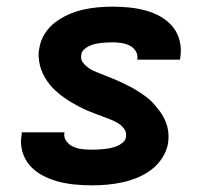

<svg xmlns="http://www.w3.org/2000/svg" viewBox="-20 -548 640 576"><path d="M256 8Q230 8 204 5.5Q178 3 154 -3.5Q130 -10 108 -21.5Q86 -33 70 -51Q54 -69 47 -93.5Q40 -118 45 -144Q45 -146 45 -148Q45 -150 46 -151H174Q174 -151 174 -150.5Q174 -150 173 -149Q171 -135 179.5 -124Q188 -113 200.5 -107.5Q213 -102 227.5 -100.5Q242 -99 256 -99Q265 -99 274.5 -99.5Q284 -100 293.5 -101Q303 -102 312.5 -104Q322 -106 331.5 -110Q341 -114 349 -121Q357 -128 358 -137Q360 -151 352.5 -161.5Q345 -172 334 -178.5Q323 -185 311.5 -189.5Q300 -194 288 -198.5Q276 -203 264 -207.5Q252 -212 240.5 -217Q229 -222 217.5 -228Q206 -234 195 -240.5Q184 -247 174 -254Q164 -261 154.5 -269Q145 -277 136.5 -286Q128 -295 121 -305.5Q114 -316 108.5 -327.5Q103 -339 100 -351Q97 -363 96 -376.5Q95 -390 98 -403Q101 -425 113.5 -445.5Q126 -466 145 -480.5Q164 -495 185.5 -504.5Q207 -514 229 -519Q251 -524 273.5 -526Q296 -528 318 -528Q343 -528 368 -525.5Q393 -523 417 -516.5Q441 -510 462 -498Q483 -486 498 -468Q513 -450 519 -425.5Q525 -401 521 -376Q521 -374 520.5 -372Q520 -370 520 -369H392Q392 -369 392 -369.5Q392 -370 392 -371Q394 -384 387 -395Q380 -406 368.5 -411.5Q357 -417 344 -419Q331 -421 318 -421Q309 -421 300 -420.5Q291 -420 282.5 -419Q274 -418 265 -416Q256 -414 247.5 -410Q239 -406 232 -399.5Q225 -393 224 -384Q221 -370 229 -360Q237 -350 247.5 -343Q258 -336 270 -331.5Q282 -327 294 -322Q306 -317 317.5 -312.5Q329 -308 340.5 -302.5Q352 -297 363.5 -291.5Q375 -286 385.5 -279.5Q396 -273 406.5 -266Q417 -259 426.5 -251Q436 -243 444 -233.5Q452 -224 459.5 -214Q467 -204 472.5 -193Q478 -182 481.5 -169.5Q485 -157 485.5 -144Q486 -131 484 -117Q480 -95 466.5 -74Q453 -53 433.5 -38.5Q414 -24 392 -15Q370 -6 347 -1Q324 4 301.5 6Q279 8 256 8Z"/></svg>

Font: Iosevka SS04 XBd Ex Obl
Style: Regular
Weight: 800
Width: 7
Italic angle: -9°
Monospace: yes
Designer: Belleve Invis
Foundry: Belleve Invis
Version: Version 19.0.0; ttfautohint (v1.8.4)